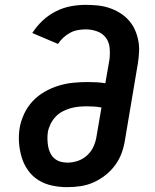

<svg xmlns="http://www.w3.org/2000/svg" viewBox="-20 -763 640 791"><path d="M256 8Q225 8 194.5 1.5Q164 -5 139 -20.5Q114 -36 96.5 -60Q79 -84 70 -113Q61 -142 58.5 -173Q56 -204 61 -236Q66 -265 79.5 -294Q93 -323 114.5 -346Q136 -369 164 -385Q192 -401 221.5 -410Q251 -419 281 -422Q311 -425 341 -425Q360 -425 378 -424Q396 -423 414 -420L431 -518Q434 -543 431.5 -567Q429 -591 415.5 -608.5Q402 -626 379.5 -634Q357 -642 333 -642Q317 -642 300.5 -639Q284 -636 269 -628Q254 -620 241 -608Q228 -596 219 -582L113 -627Q131 -655 155.5 -678Q180 -701 209.5 -716Q239 -731 270.5 -737Q302 -743 333 -743Q358 -743 382.5 -740.5Q407 -738 429.5 -730.5Q452 -723 472 -711Q492 -699 508 -682Q524 -665 534 -644Q544 -623 549 -599.5Q554 -576 553 -551.5Q552 -527 548 -502L495 -187Q491 -160 481.5 -133.5Q472 -107 455 -83.5Q438 -60 414.5 -41.5Q391 -23 365 -11.5Q339 0 311.5 4Q284 8 256 8ZM258 -93Q280 -93 301.5 -100.5Q323 -108 340 -124Q357 -140 366 -161Q375 -182 378 -203L398 -320Q383 -323 368.5 -324Q354 -325 339 -325Q322 -325 305 -323.5Q288 -322 270.5 -317Q253 -312 237 -303.5Q221 -295 208.5 -281.5Q196 -268 188 -251.5Q180 -235 177 -218Q175 -203 175.5 -188Q176 -173 178.5 -159Q181 -145 187.5 -132Q194 -119 204.5 -110Q215 -101 229 -97Q243 -93 258 -93Z"/></svg>

Font: Iosevka Curly Slab Extended
Style: Bold Italic
Weight: 700
Width: 7
Italic angle: -9°
Monospace: yes
Designer: Belleve Invis
Foundry: Belleve Invis
Version: Version 11.0.0; ttfautohint (v1.8.3)